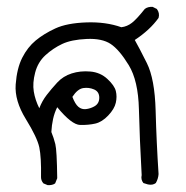

<svg xmlns="http://www.w3.org/2000/svg" viewBox="-20 -344 540 557"><path d="M118 193 106 188Q99 180 99 170Q100 112 94 83.5Q88 55 55 1.5Q22 -52 25.5 -99Q29 -146 44.5 -176.5Q60 -207 83.5 -226.5Q107 -246 140.5 -261.5Q174 -277 230.5 -279Q287 -281 332 -265Q349 -267 363 -278Q377 -289 400 -318Q409 -325 423 -324L435 -318Q444 -306 440 -292Q415 -257 371 -228Q383 -207 406 -161Q429 -115 431.5 -23Q434 69 440 161Q439 175 432 187Q423 194 409 191L396 187Q388 177 391 164Q385 56 383 -27Q381 -110 353.5 -155Q326 -200 301 -216.5Q276 -233 231.5 -231Q187 -229 160.5 -216.5Q134 -204 112 -184Q90 -164 82 -133.5Q74 -103 78 -78.5Q82 -54 94 -30Q102 -51 115.5 -68.5Q129 -86 146 -104.5Q163 -123 188 -131Q213 -139 242 -136.5Q271 -134 291.5 -115Q312 -96 316 -80Q320 -64 316 -46Q312 -28 294 -9Q276 10 256.5 14.5Q237 19 212.5 18.5Q188 18 146 -33Q138 -17 134 1Q130 19 129 39Q136 56 140.5 74Q145 92 146 173L140 188Q132 194 118 193ZM253 -35Q268 -43 268 -60.5Q268 -78 253 -84.5Q238 -91 221.5 -88.5Q205 -86 190 -63Q198 -42 207.5 -34Q217 -26 229.5 -27.5Q242 -29 253 -35Z"/></svg>

Font: NaniFont Regular
Style: Regular
Weight: 400
Designer: Nanigashitei
Version: Version 1.036